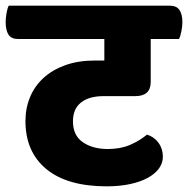

<svg xmlns="http://www.w3.org/2000/svg" viewBox="-60 -640 665 679"><path d="M460 -164Q485 -156 500.5 -135Q516 -114 516 -86Q516 -63 502 -44Q488 -25 462.5 -11Q437 3 400 11Q363 19 318 19Q178 19 104 -42Q30 -103 30 -212Q30 -257 46 -296Q62 -335 93.5 -364Q125 -393 171 -409.5Q217 -426 276 -426H309V-502H5Q-20 -502 -30 -517.5Q-40 -533 -40 -563Q-40 -575 -37 -593Q-34 -611 -29 -620H540Q564 -620 574.5 -605Q585 -590 585 -561Q585 -548 581.5 -529.5Q578 -511 573 -502H473V-350Q473 -300 418 -300H306Q255 -300 226.5 -277.5Q198 -255 198 -211Q198 -161 233 -137Q268 -113 321 -113Q365 -113 398.5 -127Q432 -141 460 -164Z"/></svg>

Font: Baloo
Style: Regular
Weight: 400
Designer: Sarang Kulkarni and Ek Type
Foundry: Ek Type
Version: Version 1.100;PS 1.000;hotconv 1.0.88;makeotf.lib2.5.647800;